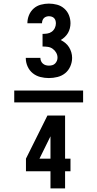

<svg xmlns="http://www.w3.org/2000/svg" viewBox="-20 -875 540 1065"><path d="M251 -442Q227 -442 203.5 -448Q180 -454 161.5 -469Q143 -484 133 -506.5Q123 -529 123 -553Q123 -553 123 -553.5Q123 -554 123 -554H204Q204 -554 204 -553.5Q204 -553 204 -553Q204 -545 207.5 -536.5Q211 -528 218 -522Q225 -516 233.5 -513.5Q242 -511 251 -511Q261 -511 270 -513.5Q279 -516 285.5 -522.5Q292 -529 295.5 -537.5Q299 -546 299 -555Q299 -570 291.5 -583Q284 -596 272 -604.5Q260 -613 245.5 -615Q231 -617 216 -617V-687Q229 -687 242.5 -689Q256 -691 267 -699Q278 -707 284 -719.5Q290 -732 290 -745Q290 -753 288 -760.5Q286 -768 280.5 -774Q275 -780 267 -782.5Q259 -785 251 -785Q244 -785 236.5 -782.5Q229 -780 223.5 -774.5Q218 -769 215.5 -761.5Q213 -754 213 -746Q213 -746 213 -746Q213 -746 213 -746H132Q132 -746 132 -746.5Q132 -747 132 -747Q132 -770 141 -791.5Q150 -813 167 -828Q184 -843 206.5 -849Q229 -855 251 -855Q274 -855 296.5 -849Q319 -843 336.5 -827.5Q354 -812 362.5 -790.5Q371 -769 371 -746Q371 -732 367.5 -718Q364 -704 357 -692Q350 -680 339.5 -670Q329 -660 317 -653Q331 -646 343 -636Q355 -626 363 -613Q371 -600 375.5 -585Q380 -570 380 -554Q380 -530 370 -507Q360 -484 341.5 -469Q323 -454 299 -448Q275 -442 251 -442ZM59 -307V-373H441V-307ZM260 170V75H124V5L243 -234H341V5H371V75H341V170ZM199 5H260V-119Z"/></svg>

Font: iosevka_custom_sans_ss08
Style: Bold
Weight: 700
Designer: Belleve Invis
Foundry: Belleve Invis
Version: Version 10.3.0; ttfautohint (v1.8.3)